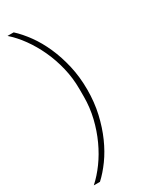

<svg xmlns="http://www.w3.org/2000/svg" viewBox="-230 -810 792 999"><g transform="rotate(-30 166.5 -311.0)"><path d="M233 -311Q233 -235 217.5 -167.5Q202 -100 176.5 -42.5Q151 15 118 60.5Q85 106 50 138H13Q51 104 84.5 58Q118 12 143.5 -43.5Q169 -99 184 -161Q199 -223 199 -288V-334Q199 -399 184 -461.5Q169 -524 143.5 -579Q118 -634 84.5 -680.5Q51 -727 13 -760H50Q85 -728 118 -682.5Q151 -637 176.5 -579.5Q202 -522 217.5 -454.5Q233 -387 233 -311Z"/></g></svg>

Font: IBM Plex Sans Thai Looped ExtraLight
Style: Regular
Weight: 200
Designer: Mike Abbink, Paul van der Laan, Pieter van Rosmalen, Ben Mitchell, Mark Frömberg
Foundry: Bold Monday
Version: Version 1.0